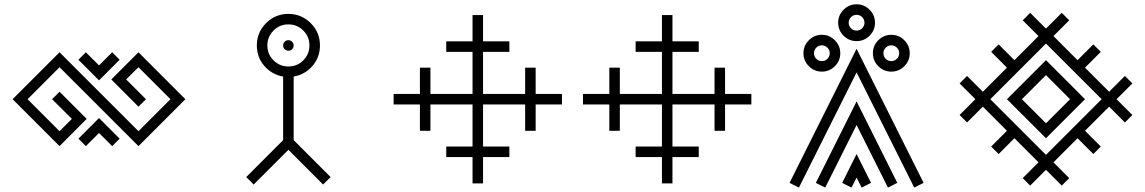

<svg xmlns="http://www.w3.org/2000/svg" viewBox="-20 -851 5313 891"><path d="M500.5 -172.9 439.5 -233.9 378.4 -172.9 343.8 -207.5 439.5 -303.2 535.2 -207.5ZM622.6 -172.9 256.3 -539.1 107.9 -390.6 256.3 -242.2 313.5 -299.3 221.7 -390.6 256.3 -425.3 382.3 -299.3 256.3 -172.9 38.6 -390.6 256.3 -608.4 622.6 -242.2 771 -390.6 622.6 -539.1 565.4 -482.4 657.2 -390.6 622.6 -356 496.6 -482.4 622.6 -608.4 840.3 -390.6ZM439.5 -478 343.8 -573.7 378.4 -608.4 439.5 -547.4 500.5 -608.4 535.2 -573.7Z M1318.4 -615.7Q1308.1 -615.7 1301 -622.8Q1293.9 -629.9 1293.9 -640.1Q1293.9 -649.9 1301 -657.2Q1308.1 -664.6 1318.4 -664.6Q1328.6 -664.6 1335.7 -657.2Q1342.8 -649.9 1342.8 -640.1Q1342.8 -629.9 1335.7 -622.8Q1328.6 -615.7 1318.4 -615.7ZM1479.5 5.4 1318.4 -155.8 1157.2 5.4 1122.6 -29.3 1293.9 -200.7V-495.6Q1240.7 -505.4 1206.3 -545.4Q1171.9 -585.4 1171.9 -640.1Q1171.9 -700.7 1214.8 -743.7Q1257.8 -786.6 1318.4 -786.6Q1378.9 -786.6 1421.9 -743.7Q1464.8 -700.7 1464.8 -640.1Q1464.8 -585.4 1430.4 -545.4Q1396 -505.4 1342.8 -495.6V-200.7L1514.2 -29.3ZM1318.4 -542.5Q1358.9 -542.5 1387.5 -571Q1416 -599.6 1416 -640.1Q1416 -680.7 1387.5 -709.2Q1358.9 -737.8 1318.4 -737.8Q1277.8 -737.8 1249.3 -709.2Q1220.7 -680.7 1220.7 -640.1Q1220.7 -599.6 1249.3 -571Q1277.8 -542.5 1318.4 -542.5Z M2221.7 0H2172.9V-122.1H2050.8V-170.9H2172.9V-366.2H1977.5V-244.1H1928.7V-366.2H1806.6V-415H1928.7V-537.1H1977.5V-415H2172.9V-610.4H2050.8V-659.2H2172.9V-781.2H2221.7V-659.2H2343.8V-610.4H2221.7V-415H2417V-537.1H2465.8V-415H2587.9V-366.2H2465.8V-244.1H2417V-366.2H2221.7V-170.9H2343.8V-122.1H2221.7Z M3100.6 0H3051.8V-122.1H2929.7V-170.9H3051.8V-366.2H2856.4V-244.1H2807.6V-366.2H2685.5V-415H2807.6V-537.1H2856.4V-415H3051.8V-610.4H2929.7V-659.2H3051.8V-781.2H3100.6V-659.2H3222.7V-610.4H3100.6V-415H3295.9V-537.1H3344.7V-415H3466.8V-366.2H3344.7V-244.1H3295.9V-366.2H3100.6V-170.9H3222.7V-122.1H3100.6Z M4116.2 -567.4Q4131.3 -567.4 4142.1 -578.1Q4152.8 -588.9 4152.8 -604Q4152.8 -619.1 4142.1 -629.9Q4131.3 -640.6 4116.2 -640.6Q4101.1 -640.6 4090.3 -629.9Q4079.6 -619.1 4079.6 -604Q4079.6 -588.9 4090.3 -578.1Q4101.1 -567.4 4116.2 -567.4ZM3793.9 -567.4Q3809.1 -567.4 3819.8 -578.1Q3830.6 -588.9 3830.6 -604Q3830.6 -619.1 3819.8 -629.9Q3809.1 -640.6 3793.9 -640.6Q3778.8 -640.6 3768.1 -629.9Q3757.3 -619.1 3757.3 -604Q3757.3 -588.9 3768.1 -578.1Q3778.8 -567.4 3793.9 -567.4ZM3955.1 -709Q3970.2 -709 3981 -719.7Q3991.7 -730.5 3991.7 -745.6Q3991.7 -760.7 3981 -771.5Q3970.2 -782.2 3955.1 -782.2Q3939.9 -782.2 3929.2 -771.5Q3918.5 -760.7 3918.5 -745.6Q3918.5 -730.5 3929.2 -719.7Q3939.9 -709 3955.1 -709ZM4116.2 -518.6Q4081.1 -518.6 4055.9 -543.7Q4030.8 -568.8 4030.8 -604Q4030.8 -639.2 4055.9 -664.3Q4081.1 -689.5 4116.2 -689.5Q4151.4 -689.5 4176.5 -664.3Q4201.7 -639.2 4201.7 -604Q4201.7 -568.8 4176.5 -543.7Q4151.4 -518.6 4116.2 -518.6ZM3793.9 -518.6Q3758.8 -518.6 3733.6 -543.7Q3708.5 -568.8 3708.5 -604Q3708.5 -639.2 3733.6 -664.3Q3758.8 -689.5 3793.9 -689.5Q3829.1 -689.5 3854.2 -664.3Q3879.4 -639.2 3879.4 -604Q3879.4 -568.8 3854.2 -543.7Q3829.1 -518.6 3793.9 -518.6ZM3978.5 19.5 3955.1 -26.9 3931.6 19.5 3888.2 -2.4 3955.1 -136.2 4022 -2.4ZM4222.7 19.5 3955.1 -515.1 3687.5 19.5 3644 -2.4 3955.1 -624.5 4266.1 -2.4ZM4100.6 19.5 3955.1 -271 3809.6 19.5 3766.1 -2.4 3955.1 -380.4 4144 -2.4ZM3955.1 -660.2Q3919.9 -660.2 3894.8 -685.3Q3869.6 -710.4 3869.6 -745.6Q3869.6 -780.8 3894.8 -805.9Q3919.9 -831.1 3955.1 -831.1Q3990.2 -831.1 4015.4 -805.9Q4040.5 -780.8 4040.5 -745.6Q4040.5 -710.4 4015.4 -685.3Q3990.2 -660.2 3955.1 -660.2Z M4907.2 10.3 4834 -63 4760.7 10.3 4726.1 -24.4 4799.3 -97.7 4687.5 -209.5 4614.3 -136.2 4579.6 -170.9 4652.8 -244.1 4541 -356 4467.8 -282.7 4433.1 -317.4 4506.3 -390.6 4433.1 -463.9 4467.8 -498.5 4541 -425.3 4652.8 -537.1 4579.6 -610.4 4614.3 -645 4687.5 -571.8 4799.3 -683.6 4726.1 -756.8 4760.7 -791.5 4834 -718.3 4907.2 -791.5 4941.9 -756.8 4868.7 -683.6 4980.5 -571.8 5053.7 -645 5088.4 -610.4 5015.1 -537.1 5127 -425.3 5200.2 -498.5 5234.9 -463.9 5161.6 -390.6 5234.9 -317.4 5200.2 -282.7 5127 -356 5015.1 -244.1 5088.4 -170.9 5053.7 -136.2 4980.5 -209.5 4868.7 -97.7 4941.9 -24.4ZM4834 -132.3 5092.3 -390.6 4834 -648.9 4575.7 -390.6ZM4834 -209.5 4652.8 -390.6 4834 -571.8 5015.1 -390.6ZM4834 -278.8 4945.8 -390.6 4834 -502.4 4722.2 -390.6Z"/></svg>

Font: Auseklis
Style: Regular
Weight: 400
Designer: GGBotNet
Foundry: GGBotNet
Version: 1.00